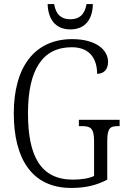

<svg xmlns="http://www.w3.org/2000/svg" viewBox="-20 -917 624 947"><path d="M327 -772C402 -772 437 -824 438 -897H407C397 -842 369 -822 327 -822C284 -822 256 -843 247 -897H215C217 -824 252 -772 327 -772ZM331 10C402 10 456 -3 509 -31V-219C509 -286 523 -295 563 -295H570V-326H369V-295H382C426 -295 444 -286 444 -221V-49C419 -37 380 -31 340 -31C179 -31 118 -149 118 -358C118 -572 189 -684 334 -684C427 -684 459 -622 459 -553C492 -553 513 -574 513 -612C513 -670 455 -724 336 -724C151 -724 48 -587 48 -358C48 -132 139 10 331 10Z"/></svg>

Font: Noto Serif Georgian Condensed Light
Style: Regular
Weight: 300
Width: 3
Designer: Monotype Design Team, Akaki Razmadze
Foundry: Google LLC
Version: Version 2.003